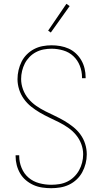

<svg xmlns="http://www.w3.org/2000/svg" viewBox="-20 -981 540 1009"><path d="M249 8Q225 8 201.5 4.5Q178 1 156.5 -8.5Q135 -18 116.5 -33.5Q98 -49 86 -69.5Q74 -90 68 -113Q62 -136 62 -160V-165H81V-160Q81 -129 93.5 -98.5Q106 -68 130 -47.5Q154 -27 185.5 -18.5Q217 -10 249 -10Q271 -10 292.5 -13.5Q314 -17 333.5 -26.5Q353 -36 369 -51.5Q385 -67 395.5 -86Q406 -105 411.5 -126.5Q417 -148 417 -170Q417 -198 407 -224.5Q397 -251 379 -272.5Q361 -294 338 -310Q315 -326 290 -338.5Q265 -351 239.5 -363Q214 -375 190 -389Q166 -403 144 -420.5Q122 -438 105.5 -461Q89 -484 80.5 -511Q72 -538 72 -565Q72 -589 77.5 -612.5Q83 -636 93.5 -657Q104 -678 121 -695Q138 -712 159 -723Q180 -734 203.5 -738.5Q227 -743 251 -743Q274 -743 297 -739Q320 -735 341 -725.5Q362 -716 379 -700Q396 -684 407.5 -664Q419 -644 424.5 -621Q430 -598 430 -575V-570H411V-575Q411 -606 399.5 -635.5Q388 -665 365.5 -686Q343 -707 312.5 -716Q282 -725 251 -725Q230 -725 209 -721Q188 -717 169 -707Q150 -697 135 -681.5Q120 -666 110.5 -647.5Q101 -629 96 -608Q91 -587 91 -566Q91 -538 101 -511Q111 -484 129 -462.5Q147 -441 170 -425Q193 -409 218 -396.5Q243 -384 268.5 -372Q294 -360 318 -346Q342 -332 364 -314.5Q386 -297 402.5 -274.5Q419 -252 427.5 -225Q436 -198 436 -170Q436 -145 430 -121.5Q424 -98 412.5 -76.5Q401 -55 383 -38Q365 -21 343 -10.5Q321 0 297 4Q273 8 249 8ZM247 -810 233 -820 329 -961 346 -949Z"/></svg>

Font: Iosevka Thin
Style: Regular
Weight: 100
Monospace: yes
Designer: Belleve Invis
Foundry: Belleve Invis
Version: Version 32.5.0; ttfautohint (v1.8.4)